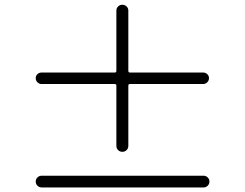

<svg xmlns="http://www.w3.org/2000/svg" viewBox="-20 -820 1040 816"><path d="M843.8 -511.7Q853.5 -511.7 860.8 -504.9Q868.2 -498 868.2 -487.8Q868.2 -477.5 860.8 -470.2Q853.5 -462.9 843.8 -462.9H532.2Q525.4 -462.9 525.4 -456.1V-200.2Q525.4 -189.5 518.1 -182.1Q510.7 -174.8 500 -174.8Q489.3 -174.8 481.9 -182.1Q474.6 -189.5 474.6 -200.2V-456.1Q474.6 -462.9 467.8 -462.9H156.2Q146.5 -462.9 139.2 -470.2Q131.8 -477.5 131.8 -487.8Q131.8 -498 139.2 -504.9Q146.5 -511.7 156.2 -511.7H467.8Q474.6 -511.7 474.6 -519.5V-775.4Q474.6 -785.2 481.9 -792.5Q489.3 -799.8 500 -799.8Q510.7 -799.8 518.1 -792.5Q525.4 -785.2 525.4 -775.4V-519.5Q525.4 -511.7 532.2 -511.7ZM157.2 -73.2H844.7Q855.5 -73.2 862.8 -65.9Q870.1 -58.6 870.1 -48.3Q870.1 -38.1 862.8 -30.8Q855.5 -23.4 844.7 -23.4H157.2Q146.5 -23.4 139.2 -30.8Q131.8 -38.1 131.8 -48.3Q131.8 -58.6 139.2 -65.9Q146.5 -73.2 157.2 -73.2Z"/></svg>

Font: Gen Jyuu Gothic P Light
Style: Regular
Weight: 200
Designer: [Source Han Sans]
Ryoko NISHIZUKA  (kana & ideographs); Paul D. Hunt (Latin, Greek & Cyrillic); Wenlong ZHANG  (bopomofo
Version: Version 1.002.20150607